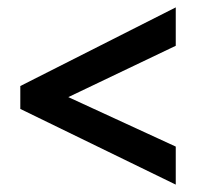

<svg xmlns="http://www.w3.org/2000/svg" viewBox="-20 -619 533 520"><path d="M456 -119V-222L165 -356L456 -495V-599L35 -386V-324Z"/></svg>

Font: Noto Sans Khmer Condensed SemiBold
Style: Regular
Weight: 600
Width: 3
Designer: Danh Hong and the Monotype Design Team
Foundry: Monotype Imaging Inc.
Version: Version 2.004